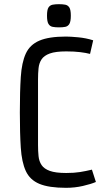

<svg xmlns="http://www.w3.org/2000/svg" viewBox="-20 -887 519 919"><path d="M296 -712Q316 -712 354 -708.5Q392 -705 426 -694L411 -629Q392 -634 363.5 -637.5Q335 -641 297 -641Q246 -641 218.5 -631Q191 -621 179 -603Q167 -585 164.5 -560.5Q162 -536 162 -507V-193Q162 -164 164.5 -139.5Q167 -115 179 -97Q191 -79 218.5 -69Q246 -59 297 -59Q335 -59 363 -63.5Q391 -68 420 -75L439 -16Q416 -6 377 3Q338 12 296 12Q214 12 168.5 -7Q123 -26 103.5 -68.5Q84 -111 79.5 -180Q75 -249 75 -349Q75 -449 79.5 -518.5Q84 -588 103.5 -630.5Q123 -673 168.5 -692.5Q214 -712 296 -712ZM262 -867Q280 -867 292.5 -864.5Q305 -862 312 -851Q319 -840 319 -812Q319 -784 312 -772.5Q305 -761 292.5 -758.5Q280 -756 262 -756Q245 -756 232 -758.5Q219 -761 212 -772.5Q205 -784 205 -812Q205 -840 212 -851Q219 -862 232 -864.5Q245 -867 262 -867Z"/></svg>

Font: Strait
Style: Regular
Weight: 400
Designer: Eduardo Rodriguez Tunni
Foundry: Eduardo Rodriguez Tunni
Version: Version 1.002; ttfautohint (v1.8.4.7-5d5b);gftools[0.9.23]